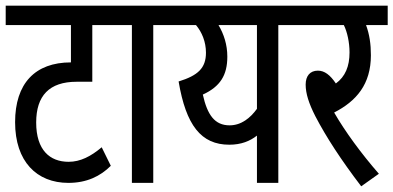

<svg xmlns="http://www.w3.org/2000/svg" viewBox="-20 -642 1381 674"><path d="M394 -554V-622H0V-554H229V-423C103 -423 33 -349 33 -213C33 -75 109 0 220 0C284 0 332 -23 369 -60L337 -125C299 -93 262 -74 221 -74C155 -74 107 -115 107 -212C107 -306 153 -355 249 -355H304V-554Z M518 -554H594V-622H379V-554H443V0H518Z M1033 -622H582V-554H668C689 -529 703 -495 703 -457C703 -403 675 -377 607 -356C633 -202 686 -134 785 -134C827 -134 858 -147 882 -166V0H957V-554H1033ZM692 -310C753 -338 778 -378 778 -443C778 -485 766 -522 747 -554H882V-260C859 -228 827 -202 786 -202C734 -202 708 -238 692 -310Z M1310 -32C1248 -103 1191 -181 1153 -247C1231 -287 1282 -346 1282 -448C1282 -488 1277 -521 1265 -554H1341V-622H1021V-554H1187C1199 -530 1207 -493 1207 -458C1207 -409 1192 -373 1159 -349C1139 -379 1119 -394 1096 -394C1068 -394 1053 -375 1053 -345C1053 -314 1064 -279 1087 -234C1125 -161 1177 -81 1248 12Z"/></svg>

Font: Noto Sans Devanagari ExtraCondensed
Style: Regular
Weight: 400
Width: 2
Designer: Jelle Bosma - Monotype Design Team
Foundry: Monotype Imaging Inc.
Version: Version 2.004